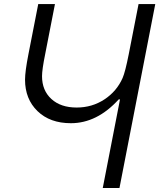

<svg xmlns="http://www.w3.org/2000/svg" viewBox="-20 -937 794 957"><path d="M333.3 -322.9Q229.2 -322.9 167 -383.1Q104.8 -443.4 104.8 -539.7Q104.8 -580.7 121.7 -666.7L170.6 -916.7H253.9L205.1 -666.7Q189.5 -589.8 189.5 -557.3Q189.5 -486.3 236 -443.7Q282.6 -401 362 -401Q438.8 -401 500.3 -441.4Q561.8 -481.8 591.1 -548.2Q604.2 -578.1 621.7 -666.7L670.6 -916.7H753.9L575.5 0H492.2L578.1 -441.4H571.6Q463.5 -322.9 333.3 -322.9Z"/></svg>

Font: Monoid
Style: Italic
Weight: 400
Width: 4
Italic angle: -11°
Monospace: yes
Version: Version 0.61